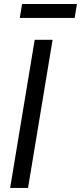

<svg xmlns="http://www.w3.org/2000/svg" viewBox="-20 -923 398 943"><path d="M238.3 -727.5 117.7 0H29.8L150.4 -727.5ZM357.9 -903.3 346.7 -835H77.1L88.4 -903.3Z"/></svg>

Font: Inter Display
Style: Italic
Weight: 400
Italic angle: -9.39999°
Designer: Rasmus Andersson
Foundry: rsms
Version: Version 4.000;git-a52131595